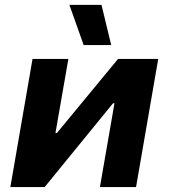

<svg xmlns="http://www.w3.org/2000/svg" viewBox="-20 -759 684 779"><path d="M112 -520H257.4L205 -219.2H210.8L459 -520H622L532 0H385.4L444.4 -340H438.6L161.2 0H22ZM261.6 -739.2H391.8L431.2 -576.2H319.4Z"/></svg>

Font: Fixel Italic Variable Display Thin
Style: Italic
Weight: 100
Italic angle: -10°
Designer: AlfaBravo + MacPaw
Foundry: Kyrylo Tkachov, Marchela Mozhyna, Serhii Makarenko, Maria Weinstein, Zakhar Kryvoshyya
Version: Version 1.210;Glyphs 3.2 (3217)